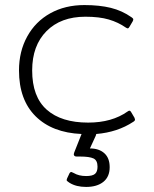

<svg xmlns="http://www.w3.org/2000/svg" viewBox="-20 -515 609 758"><path d="M513 -43Q513 -38 506 -34Q444 7 360 14Q360 15 358 21L335 71Q371 71 392 90Q413 109 413 145Q413 183 388 203Q363 223 320 223Q281 223 255 207Q246 201 244 198.5Q242 196 245 189L253 172Q256 164 262 164Q263 164 271 168Q291 180 320 180Q345 180 355 171.5Q365 163 365 143Q365 118 349 110.5Q333 103 296 103H283Q275 103 272.5 98.5Q270 94 273 87L300 19L302 14Q186 9 120.5 -56Q55 -121 55 -237Q55 -312 87.5 -371Q120 -430 178.5 -462.5Q237 -495 313 -495Q373 -495 417.5 -484Q462 -473 499 -447Q505 -443 506 -440Q507 -437 504 -431L491 -409Q488 -403 484 -403Q482 -403 477 -406Q447 -427 409.5 -438Q372 -449 317 -449Q220 -449 163.5 -392Q107 -335 107 -237Q107 -133 164.5 -82Q222 -31 328 -31Q422 -31 484 -75Q488 -78 491 -78Q495 -78 498 -72L511 -50Q513 -44 513 -43Z"/></svg>

Font: Mitr ExtraLight
Style: Regular
Weight: 275
Designer: Thanarat Vachiruckul
Foundry: Cadson Demak Co.,Ltd.
Version: Version 1.001